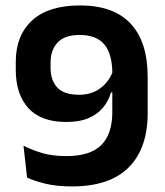

<svg xmlns="http://www.w3.org/2000/svg" viewBox="-20 -672 606 706"><path d="M274.5 -652Q397.5 -652 460.2 -585.2Q523 -518.5 523 -389V-255.5Q523 -126.5 453.2 -56.5Q383.5 13.5 244.5 13.5Q188 13.5 147.2 3.5Q106.5 -6.5 79.5 -19L66.5 -136Q97.5 -120.5 135 -109.2Q172.5 -98 224 -98Q311 -98 352 -138.2Q393 -178.5 393 -260.5V-401.5Q393 -473 364 -508.2Q335 -543.5 272.5 -543.5Q218 -543.5 192 -515.8Q166 -488 166 -442.5V-423Q166 -376.5 190.8 -350Q215.5 -323.5 271 -323.5Q301 -323.5 325.8 -334.2Q350.5 -345 368.8 -365.5Q387 -386 396.5 -414L416.5 -332H388Q379 -300 358.2 -275.5Q337.5 -251 304.5 -237.2Q271.5 -223.5 223.5 -223.5Q131 -223.5 84.5 -274.2Q38 -325 38 -415.5V-445Q38 -541.5 98 -596.8Q158 -652 274.5 -652Z"/></svg>

Font: Anek Kannada SemiBold
Style: Regular
Weight: 600
Version: Version 1.003